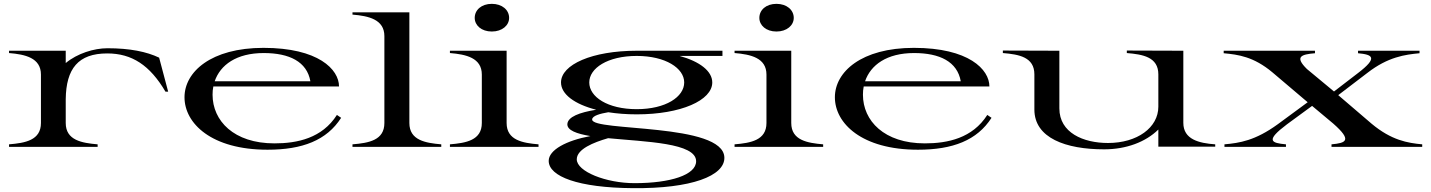

<svg xmlns="http://www.w3.org/2000/svg" viewBox="-20 -764 7447 999"><path d="M322 -124V-248C324 -407 387 -486 538 -486C666 -486 760 -425 841 -287H855L808 -464C743 -495 656 -513 539 -513C469 -513 382 -486 322 -436V-500H27V-488C111 -481 193 -463 193 -376V-124C193 -34 111 -20 27 -13V0H488V-13C406 -20 322 -34 322 -124Z M1372 15C1554 15 1680 -34 1755 -151L1733 -166C1656 -45 1527 -18 1408 -18C1196 -18 1086 -136 1086 -271C1086 -286 1087 -300 1090 -314H1744C1744 -403 1636 -515 1351 -515C1078 -515 940 -390 940 -258C940 -122 1080 15 1372 15ZM1097 -341C1126 -426 1210 -488 1352 -488C1486 -488 1577 -443 1595 -341Z M1814 -13V0H2276V-13C2194 -20 2110 -34 2110 -124V-700H1814V-688C1898 -681 1980 -663 1980 -576V-124C1980 -34 1899 -20 1814 -13Z M2321 -13V0H2782V-13C2700 -20 2616 -34 2616 -124V-500H2321V-488C2405 -481 2487 -463 2487 -376V-124C2487 -34 2405 -20 2321 -13ZM2539 -600C2593 -600 2629 -632 2629 -671C2629 -712 2593 -744 2539 -744C2485 -744 2450 -712 2450 -671C2450 -632 2485 -600 2539 -600Z M3293 -169C3523 -169 3686 -242 3686 -335C3686 -394 3621 -444 3516 -473H3739V-500H3295H3293C3061 -500 2899 -428 2899 -335C2899 -274 2969 -222 3082 -193C2995 -179 2934 -156 2932 -118C2931 -86 2980 -68 3052 -56C2927 -33 2835 16 2835 73C2835 154 2988 213 3273 215C3578 218 3751 151 3749 56C3746 -126 3061 -78 3061 -142C3061 -162 3104 -173 3145 -180C3190 -173 3239 -169 3293 -169ZM3293 -196C3141 -196 3046 -260 3046 -335C3046 -409 3141 -473 3293 -473C3443 -473 3540 -409 3540 -335C3540 -260 3444 -196 3293 -196ZM2981 65C2981 12 3068 -23 3144 -45C3340 -26 3602 -21 3602 75C3602 146 3469 189 3282 189C3132 189 2981 128 2981 65Z M3802 -13V0H4263V-13C4181 -20 4097 -34 4097 -124V-500H3802V-488C3886 -481 3968 -463 3968 -376V-124C3968 -34 3886 -20 3802 -13ZM4020 -600C4074 -600 4110 -632 4110 -671C4110 -712 4074 -744 4020 -744C3966 -744 3931 -712 3931 -671C3931 -632 3966 -600 4020 -600Z M4756 15C4938 15 5064 -34 5139 -151L5117 -166C5040 -45 4911 -18 4792 -18C4580 -18 4470 -136 4470 -271C4470 -286 4471 -300 4474 -314H5128C5128 -403 5020 -515 4735 -515C4462 -515 4324 -390 4324 -258C4324 -122 4464 15 4756 15ZM4481 -341C4510 -426 4594 -488 4736 -488C4870 -488 4961 -443 4979 -341Z M5725 13C5840 13 5941 -25 6007 -90V-1H6303V-13C6219 -19 6137 -38 6137 -125V-500L5843 -501V-488C5925 -481 6007 -468 6007 -377V-209C6007 -100 5897 -20 5745 -20C5617 -20 5492 -73 5492 -200V-500L5198 -501V-488C5282 -481 5362 -467 5362 -377V-194C5362 -46 5525 13 5725 13Z M6351 -13V0H6671V-13C6594 -20 6563 -32 6676 -117L6807 -213L6917 -121C7017 -33 6984 -20 6908 -13V0H7380V-13C7304 -20 7220 -34 7117 -120L6943 -269L7095 -385C7202 -468 7291 -480 7366 -487V-500H7046V-487C7121 -480 7152 -465 7046 -384L6921 -288L6780 -405C6715 -469 6750 -481 6822 -487V-500H6347V-487C6423 -480 6503 -469 6600 -388L6784 -232L6629 -118C6511 -32 6429 -20 6351 -13Z"/></svg>

Font: Sprat Extended Medium
Style: Regular
Weight: 500
Width: 9
Designer: Ethan Nakache
Foundry: Collletttivo
Version: Version 2.000;Glyphs 3.2 (3217)